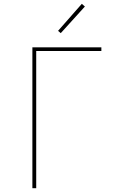

<svg xmlns="http://www.w3.org/2000/svg" viewBox="-20 -982 640 1002"><path d="M149 0V-735H509V-716H169V0ZM297 -809 283 -821 407 -962 423 -948Z"/></svg>

Font: Iosevka SS04 Thin Extended
Style: Regular
Weight: 100
Width: 7
Monospace: yes
Designer: Belleve Invis
Foundry: Belleve Invis
Version: Version 19.0.0; ttfautohint (v1.8.4)